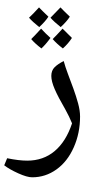

<svg xmlns="http://www.w3.org/2000/svg" viewBox="-54 -627 446 900"><path d="M96.7 204.1Q72.8 204.1 31.2 185.3Q-10.3 166.5 -34.2 147.9L-20.5 114.7Q34.2 126 73.7 126Q148.9 126 202.1 81.3Q255.4 36.6 283.7 -48.8Q270.5 -81.1 253.4 -111.8Q218.3 -172.4 202.4 -209.2Q186.5 -246.1 186.5 -271Q186.5 -296.4 201.9 -311.8Q217.3 -327.1 244.6 -340.8Q252 -313.5 264.6 -280Q277.3 -246.6 290 -211.7Q302.7 -176.8 312 -142.8Q321.3 -108.9 321.3 -80.6Q321.3 -2.9 291.7 63.7Q262.2 130.4 210.7 167.2Q159.2 204.1 96.7 204.1ZM181.6 -389.6ZM99.6 252.9ZM182.6 -449.2Q160.6 -418.9 140.1 -399.9Q108.9 -423.8 92.3 -443.8Q108.9 -460 138.7 -492.7Q158.7 -470.7 182.6 -449.2ZM172.9 -548.8Q157.7 -525.4 129.9 -500Q98.6 -524.9 82 -543.9Q101.1 -561.5 128.9 -592.3Q140.6 -579.6 172.9 -548.8ZM283.2 -449.2Q266.6 -423.3 240.7 -399.9Q211.9 -421.9 192.9 -443.8Q209.5 -460 239.3 -492.7ZM273.4 -548.8Q258.3 -525.4 230.5 -500Q199.2 -524.9 182.6 -543.9Q189.5 -550.3 229.5 -592.3Q241.2 -579.6 273.4 -548.8ZM182.1 -390.1ZM180.7 -606.9Z"/></svg>

Font: Noto Naskh Arabic
Style: Regular
Weight: 400
Designer: Monotype Design team
Foundry: Monotype Imaging Inc.
Version: Version 1.01